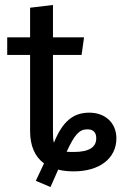

<svg xmlns="http://www.w3.org/2000/svg" viewBox="-20 -677 488 772"><path d="M339 -224C272 -224 231 -186 198 -106L197 -103C194 -112 193 -124 193 -140V-456H308L318 -527H193V-657L101 -646V-527H9V-456H101V-150C101 -91 120 -47 157 -20L124 50L183 75L214 5C233 10 254 12 277 12C380 12 448 -40 448 -121C448 -182 404 -224 339 -224ZM277 -66C263 -66 253 -66 248 -67C280 -136 299 -157 331 -157C355 -157 367 -145 367 -121C367 -85 338 -66 277 -66Z"/></svg>

Font: Fira Sans
Style: Regular
Weight: 400
Designer: Carrois Corporate & Edenspiekermann AG
Foundry: Carrois Corporate GbR & Edenspiekermann AG
Version: Version 4.203